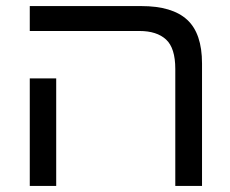

<svg xmlns="http://www.w3.org/2000/svg" viewBox="-20 -612 757 632"><path d="M557 0V-385Q557 -454 526.5 -482Q496 -510 439 -510H78V-592H445Q547 -592 596 -547Q645 -502 645 -403V0ZM78 -354H165V0H78Z"/></svg>

Font: Noto Sans Hebrew SemiCondensed
Style: Regular
Weight: 400
Width: 4
Designer: Monotype Design Team
Foundry: Monotype Imaging Inc.
Version: Version 2.003